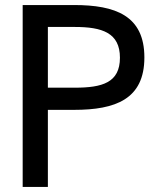

<svg xmlns="http://www.w3.org/2000/svg" viewBox="-20 -742 641 762"><path d="M170 -635H277C385 -635 456 -612 456 -513C456 -414 386 -394 277 -394H170ZM170 0V-306H274C438 -306 553 -348 553 -514C553 -680 438 -722 274 -722H70V0Z"/></svg>

Font: Perun
Style: Regular
Weight: 400
Foundry: Copyright (c) Stefan Peev, Context Ltd, 2016
Version: Version 1.089